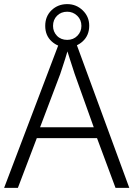

<svg xmlns="http://www.w3.org/2000/svg" viewBox="-20 -914 649 934"><path d="M542 0 452 -242H159L67 0H0L272 -716H346L609 0ZM343 -555Q339 -568 333 -586Q327 -604 320.5 -624.5Q314 -645 308 -664Q303 -647 297 -627.5Q291 -608 284.5 -589Q278 -570 273 -554L175 -295H436ZM307 -684Q263 -684 231.5 -712.5Q200 -741 200 -788Q200 -835 231 -864.5Q262 -894 307 -894Q351 -894 382.5 -863.5Q414 -833 414 -789Q414 -742 382.5 -713Q351 -684 307 -684ZM307 -720Q337 -720 356.5 -740Q376 -760 376 -788Q376 -818 355.5 -837.5Q335 -857 307 -857Q277 -857 257.5 -837.5Q238 -818 238 -788Q238 -760 257 -740Q276 -720 307 -720Z"/></svg>

Font: Noto Sans Hebrew Thin Light
Style: Regular
Weight: 300
Version: Version 3.001